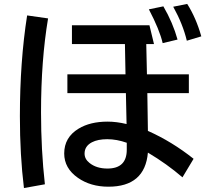

<svg xmlns="http://www.w3.org/2000/svg" viewBox="-20 -890 1040 971"><path d="M343.8 -762.2H735.8L758.8 -667H719.7L723.1 -514.2H935.1V-418.9H725.1L728 -228Q849.1 -174.3 959 -86.9L902.8 6.8Q824.2 -61 728 -118.2Q712.9 54.2 528.3 54.2Q438 54.2 374 9.3Q304.7 -39.1 304.7 -113.8Q304.7 -195.3 377.4 -239.3Q436 -274.9 523.9 -274.9Q569.3 -274.9 620.1 -262.7L616.7 -418.9H320.8V-514.2H614.7L611.8 -667H343.8ZM621.1 -168Q570.3 -186 522.5 -186Q474.6 -186 444.8 -170.4Q407.7 -150.9 407.7 -113.3Q407.7 -85.9 432.1 -66.4Q467.3 -37.6 523.4 -37.6Q621.1 -37.6 621.1 -132.8ZM101.1 61Q80.6 -105.5 80.6 -301.3Q80.6 -579.1 117.2 -812L223.1 -796.9Q187.5 -584.5 187.5 -322.3Q187.5 -131.3 207 42ZM802.7 -671.9Q787.1 -739.3 732.9 -842.8L806.2 -857.9Q854.5 -774.4 877.9 -689.9ZM924.8 -684.1Q904.8 -768.1 856 -856L926.8 -870.1Q971.7 -799.3 998 -706.1Z"/></svg>

Font: FORM UDPGothic
Style: Bold
Weight: 700
Foundry: Pronama LLC
Version: Version 1.051